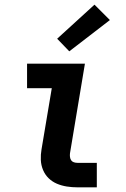

<svg xmlns="http://www.w3.org/2000/svg" viewBox="-20 -803 540 823"><path d="M312 0Q289 0 266.5 -3.5Q244 -7 224 -15.5Q204 -24 188.5 -39Q173 -54 164.5 -74.5Q156 -95 155 -117.5Q154 -140 158 -163L202 -425H96V-530H344L280 -146Q279 -138 280 -130Q281 -122 285 -116Q289 -110 296.5 -107.5Q304 -105 312 -105H395V0ZM277 -583 225 -637 385 -783 451 -717Z"/></svg>

Font: Iosevka Slab Extrabold
Style: Italic
Weight: 800
Italic angle: -9°
Monospace: yes
Designer: Belleve Invis
Foundry: Belleve Invis
Version: Version 11.1.0; ttfautohint (v1.8.3)